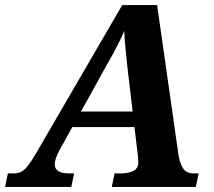

<svg xmlns="http://www.w3.org/2000/svg" viewBox="-69 -734 842 754"><path d="M-49 0 -38 -53H-17Q2 -53 14.5 -59.5Q27 -66 40.5 -83Q54 -100 72 -131L411 -714H548L632 -125Q637 -94 649.5 -73.5Q662 -53 693 -53H711L700 0H370L381 -53H404Q436 -53 455 -63Q474 -73 474 -95Q474 -103 473.5 -111.5Q473 -120 472 -127L459 -235H215L165 -145Q146 -110 146 -89Q146 -53 202 -53H222L211 0ZM347 -473 249 -296H452L432 -464Q428 -508 424 -542.5Q420 -577 419 -613Q409 -589 399 -569Q389 -549 377 -526.5Q365 -504 347 -473Z"/></svg>

Font: Noto Serif
Style: Bold Italic
Weight: 700
Italic angle: -12°
Designer: Monotype Design Team
Foundry: Monotype Imaging Inc.
Version: Version 2.013